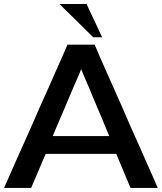

<svg xmlns="http://www.w3.org/2000/svg" viewBox="-24 -919 793 941"><path d="M476.6 -736.3Q476.6 -736.3 466.8 -756.8Q457 -778.3 444.3 -805.7Q428.7 -838.9 414.1 -869.1Q400.4 -899.4 400.4 -899.4Q400.4 -899.4 382.8 -899.4Q366.2 -899.4 343.8 -899.4Q317.4 -899.4 293 -899.4Q267.6 -899.4 267.6 -899.4Q267.6 -899.4 289.1 -877.9Q310.5 -856.4 337.9 -830.1Q372.1 -795.9 402.3 -766.6Q432.6 -736.3 432.6 -736.3Q432.6 -736.3 455.1 -736.3Q476.6 -736.3 476.6 -736.3ZM440.4 -699.2Q440.4 -699.2 439.5 -699.2Q439.5 -700.2 439.5 -700.2Q439.5 -700.2 421.9 -700.2Q405.3 -700.2 382.8 -700.2Q356.4 -700.2 332 -700.2Q306.6 -700.2 306.6 -700.2Q306.6 -700.2 289.1 -659.2Q271.5 -619.1 243.2 -555.7Q227.5 -521.5 210.9 -482.4Q193.4 -443.4 174.8 -402.3Q153.3 -352.5 130.9 -301.8Q108.4 -251 87.9 -205.1Q48.8 -119.1 23.4 -59.6Q-2.9 -1 -2.9 -1Q-2.9 -1 -3.9 1Q-3.9 2 -3.9 2Q-3.9 2 13.7 2Q30.3 2 52.7 2Q80.1 2 104.5 2Q128.9 2 128.9 2Q128.9 2 137.7 -19.5Q147.5 -41 159.2 -69.3Q173.8 -102.5 186.5 -133.8Q200.2 -165 200.2 -165Q200.2 -165 245.1 -165Q289.1 -165 346.7 -165Q372.1 -165 396.5 -165Q421.9 -165 445.3 -165Q487.3 -165 516.6 -165Q545.9 -165 545.9 -165Q545.9 -165 554.7 -143.6Q563.5 -122.1 575.2 -94.7Q589.8 -60.5 602.5 -29.3Q615.2 1 615.2 1Q615.2 1 615.2 2Q615.2 2 615.2 2Q615.2 2 631.8 2Q649.4 2 671.9 2Q699.2 2 723.6 2Q749 2 749 2Q749 2 731.4 -39.1Q712.9 -79.1 685.5 -142.6Q669.9 -176.8 653.3 -215.8Q635.7 -254.9 617.2 -295.9Q595.7 -346.7 573.2 -397.5Q550.8 -448.2 530.3 -494.1Q492.2 -581.1 465.8 -639.6Q440.4 -699.2 440.4 -699.2ZM234.4 -252Q234.4 -252 252 -293.9Q270.5 -336.9 293.9 -391.6Q303.7 -415 313.5 -438.5Q323.2 -461.9 333 -484.4Q350.6 -524.4 362.3 -551.8Q374 -580.1 374 -580.1Q374 -580.1 391.6 -537.1Q410.2 -495.1 432.6 -440.4Q442.4 -417 452.1 -393.6Q462.9 -370.1 471.7 -347.7Q488.3 -307.6 500 -279.3Q511.7 -252 511.7 -252Q511.7 -252 460.9 -252Q409.2 -252 352.5 -252Q305.7 -252 269.5 -252Q234.4 -252 234.4 -252Z"/></svg>

Font: umazing
Style: Display
Weight: 400
Designer: umazing